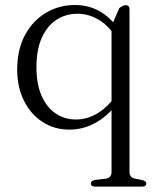

<svg xmlns="http://www.w3.org/2000/svg" viewBox="-20 -494 613 748"><path d="M352 233Q343 233 338.5 229.8Q334 226.5 334 221Q334 215.5 338 212Q342 208.5 350.5 207L392.5 202Q403 200.5 408.8 193.8Q414.5 187 414.5 175.5V-393L445 -463Q453.5 -468.5 459 -471.2Q464.5 -474 469.5 -474Q476.5 -474 480.5 -470Q484.5 -466 484.5 -457.5V176Q484.5 187.5 490.2 193.8Q496 200 506.5 202L534.5 207.5Q542.5 209.5 546.2 212.8Q550 216 550 221Q550 226.5 545.8 229.8Q541.5 233 533 233ZM445 -103Q408.5 -49 358.2 -19Q308 11 250.5 11Q191.5 11 145.5 -19Q99.5 -49 73.2 -102Q47 -155 47 -222.5Q47 -301 77.2 -357.2Q107.5 -413.5 158.8 -444Q210 -474.5 272 -474.5Q331 -474.5 378 -444.2Q425 -414 452 -359.5L437 -338.5Q411 -387 369.8 -413.8Q328.5 -440.5 281.5 -440.5Q236.5 -440.5 200.2 -417Q164 -393.5 143 -347.2Q122 -301 122 -232Q122 -166.5 142 -121Q162 -75.5 196.8 -52Q231.5 -28.5 276 -28.5Q321 -28.5 361.5 -53.5Q402 -78.5 435 -126.5Z"/></svg>

Font: Fraunces Light
Style: Regular
Weight: 300
Version: Version 1.000;[b76b70a41]